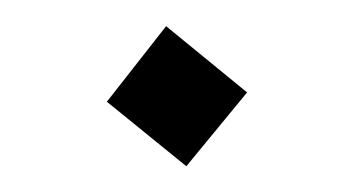

<svg xmlns="http://www.w3.org/2000/svg" viewBox="-32 -418 650 353"><g transform="rotate(-5 293.0 -241.0)"><path d="M299.3 -111.3 164.1 -242.2 284.7 -371.1 422.4 -236.8Z"/></g></svg>

Font: Cascadia Mono
Style: Bold
Weight: 700
Monospace: yes
Designer: Aaron Bell
Foundry: Saja Typeworks
Version: Version 2404.023; ttfautohint (v1.8.4)